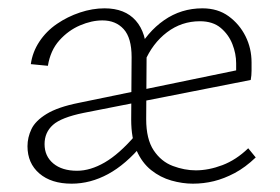

<svg xmlns="http://www.w3.org/2000/svg" viewBox="-20 -436 672 461"><path d="M443 5Q418 5 391.5 -2.5Q365 -10 343 -27.5Q321 -45 308 -74.5Q295 -104 295 -149L296 -299Q296 -345 277 -366Q258 -387 226 -387Q200 -387 172 -375Q144 -363 122.5 -339Q101 -315 95 -278L54 -282Q58 -311 74.5 -336Q91 -361 116.5 -378.5Q142 -396 172 -406Q202 -416 231 -416Q280 -416 306 -386.5Q332 -357 332 -303L331 -150Q331 -102 349 -75Q367 -48 395 -37.5Q423 -27 450 -27Q481 -27 514 -39.5Q547 -52 576 -80L594 -58Q569 -34 543.5 -20.5Q518 -7 493.5 -1Q469 5 443 5ZM152 5Q103 5 74.5 -19.5Q46 -44 46 -85Q46 -106 55.5 -126Q65 -146 92 -162.5Q119 -179 169 -189L576 -273L582 -244L181 -165Q127 -154 107 -136Q87 -118 87 -90Q87 -61 108 -43.5Q129 -26 165 -26Q197 -26 231.5 -46Q266 -66 304 -110L322 -89Q282 -41 239.5 -18Q197 5 152 5ZM547 -244V-284Q547 -307 538 -330Q529 -353 510 -369Q491 -385 460 -385Q416 -385 381 -358.5Q346 -332 327 -287L307 -309Q333 -359 374 -387.5Q415 -416 466 -416Q503 -416 529 -397Q555 -378 569.5 -349Q584 -320 584 -286Q584 -277 584 -266Q584 -255 582 -244Z"/></svg>

Font: Ysabeau Infant ExtraLight
Style: Regular
Weight: 250
Designer: Christian Thalmann (Catharsis Fonts)
Version: Version 2.001;gftools[0.9.30]; featfreeze: ss01,ss02,lnum